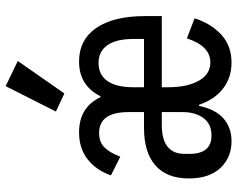

<svg xmlns="http://www.w3.org/2000/svg" viewBox="-100 -728 840 680"><g transform="rotate(-90 320.0 -388.0)"><path d="M28 -139Q28 -217 74 -257.5Q120 -298 207 -298H263V-353Q263 -457 189 -457Q157 -457 138 -438Q119 -419 105 -382L39 -415Q56 -466 95 -497Q134 -528 191 -528Q280 -528 316 -452H319Q357 -528 442 -528Q519 -528 561 -467Q603 -406 603 -294V-235H351V-213Q351 -145 374 -104Q397 -63 439 -63Q497 -63 524 -146L595 -119Q578 -63 538.5 -25.5Q499 12 438 12Q386 12 347 -17.5Q308 -47 289 -103H285Q273 -45 240.5 -16.5Q208 12 160 12Q102 12 65 -27.5Q28 -67 28 -139ZM180 -59Q221 -59 242 -87.5Q263 -116 263 -162V-235H218Q115 -235 115 -154V-137Q115 -59 180 -59ZM522 -298V-336Q522 -396 500 -427.5Q478 -459 437 -459Q395 -459 373 -427.5Q351 -396 351 -336V-298ZM329 -580 265 -610 355 -788 444 -745Z"/></g></svg>

Font: Writer Medium
Style: Regular
Weight: 500
Monospace: yes
Designer: Mike Abbink, Paul van der Laan, Pieter van Rosmalen
Foundry: Bold Monday
Version: Version 2.001 2020